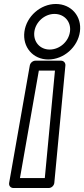

<svg xmlns="http://www.w3.org/2000/svg" viewBox="-20 -660 423 965"><path d="M229.6 -411C180.5 -411 145.9 -450.6 152.7 -501C159.4 -550.2 204.6 -590 253.8 -590C304.1 -590 338.4 -550.1 331.7 -501C324.9 -450.7 279.8 -411 229.6 -411ZM222.8 -361C300.5 -361 371.2 -423.3 381.7 -501C392.1 -577.9 338.2 -640 260.5 -640C183.7 -640 113.1 -577.8 102.7 -501C92.2 -423.4 145.9 -361 222.8 -361ZM80.3 235 175.2 -305H256.2L205.2 235ZM26 259C23.3 274.5 34.3 285 47.5 285H224.5C239.9 285 251.7 272.1 253 259L308.7 -331C309.9 -343.5 300.6 -355 287 -355H158C145.5 -355 132.2 -344.6 129.8 -331Z"/></svg>

Font: Hussar Techniczny
Style: Bold 
Weight: 700
Foundry: Cannot Into Space Fonts
Version: Version 0.77